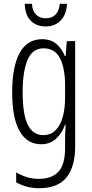

<svg xmlns="http://www.w3.org/2000/svg" viewBox="-20 -748 482 1009"><path d="M201 -542Q247 -542 276 -517.5Q305 -493 321 -453H325L331 -532H375V20Q375 128 329.5 184.5Q284 241 185 241Q119 241 65 210V158Q95 175 123.5 183.5Q152 192 184 192Q252 192 287 154.5Q322 117 322 30V-2Q322 -21 322.5 -43.5Q323 -66 325 -93H322Q305 -46 273.5 -18Q242 10 196 10Q123 10 83.5 -58Q44 -126 44 -264Q44 -398 83.5 -470Q123 -542 201 -542ZM209 -494Q150 -494 124.5 -432.5Q99 -371 99 -264Q99 -147 126 -92.5Q153 -38 207 -38Q247 -38 272.5 -64Q298 -90 310 -134.5Q322 -179 322 -233V-300Q322 -389 295.5 -441.5Q269 -494 209 -494ZM332 -728Q330 -673 299.5 -641Q269 -609 220 -609Q172 -609 142 -638.5Q112 -668 110 -728H148Q150 -691 169 -671.5Q188 -652 221 -652Q254 -652 272.5 -672Q291 -692 294 -728Z"/></svg>

Font: Noto Sans Myanmar ExtraCondensed Light
Style: Regular
Weight: 300
Width: 2
Designer: Monotype Design Team
Foundry: Monotype Imaging Inc.
Version: Version 2.107; ttfautohint (v1.8.4.7-5d5b)